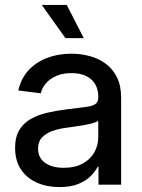

<svg xmlns="http://www.w3.org/2000/svg" viewBox="-20 -758 583 788"><path d="M224.1 9.8Q172.4 9.8 131.1 -8.5Q89.8 -26.9 65.9 -62.7Q42 -98.6 42 -150.9Q42 -196.3 59.6 -224.9Q77.1 -253.4 106.7 -270Q136.2 -286.6 173.3 -295.2Q210.4 -303.7 249 -308.6Q298.3 -314.9 327.6 -318.4Q356.9 -321.8 370.1 -330.1Q383.3 -338.4 383.3 -357.4V-361.3Q383.3 -390.6 370.6 -412.4Q357.9 -434.1 333.5 -446Q309.1 -458 273.4 -458Q237.8 -458 211.4 -446.5Q185.1 -435.1 168.7 -416.3Q152.3 -397.5 147.5 -375L55.2 -386.7Q65.9 -435.1 96.4 -468.8Q127 -502.4 172.4 -520Q217.8 -537.6 272.9 -537.6Q311.5 -537.6 348.1 -527.8Q384.8 -518.1 413.8 -496.6Q442.9 -475.1 460 -440.7Q477.1 -406.2 477.1 -357.9V0H384.3V-73.7H380.9Q371.1 -54.2 351.8 -34.9Q332.5 -15.6 301.3 -2.9Q270 9.8 224.1 9.8ZM241.2 -69.3Q288.6 -69.3 320.3 -87.2Q352.1 -105 367.7 -133.8Q383.3 -162.6 383.3 -195.3V-262.7Q377.9 -257.8 363.5 -253.4Q349.1 -249 329.3 -245.4Q309.6 -241.7 288.8 -238.8Q268.1 -235.8 250.5 -233.4Q220.2 -229.5 194.3 -220.2Q168.5 -210.9 152.3 -193.8Q136.2 -176.8 136.2 -147.9Q136.2 -110.4 165 -89.8Q193.8 -69.3 241.2 -69.3ZM248.5 -601.6 151.4 -737.8H253.9L323.7 -601.6Z"/></svg>

Font: Inter Cardless Tabular
Style: Regular
Weight: 400
Designer: Rasmus Andersson
Foundry: rsms
Version: Version 4.000;git-4fc901f